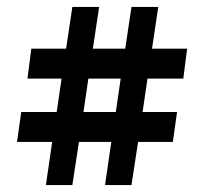

<svg xmlns="http://www.w3.org/2000/svg" viewBox="-20 -517 592 552"><path d="M41 -195H143L157 -291H59L70 -377H170L188 -497H265L247 -377H340L358 -497H435L417 -377H518L507 -291H404L390 -195H489L477 -109H377L358 15H282L300 -109H207L188 15H112L130 -109H29ZM220 -195H313L327 -291H234Z"/></svg>

Font: Grenze Gotisch
Style: Bold
Weight: 700
Designer: Renata Polastri
Foundry: Omnibus-Type
Version: Version 1.001